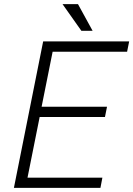

<svg xmlns="http://www.w3.org/2000/svg" viewBox="-20 -912 647 932"><path d="M467.5 0H47.5L189.5 -711H607L597 -661H235.5L182 -394H499.5L489.5 -344H172.5L113.5 -49.5H477ZM429.5 -762.5H375L283.5 -892H358.5Z"/></svg>

Font: Roberto Sans Light
Style: Italic
Weight: 300
Italic angle: -11°
Designer: Google
Version: Version 1.00;June 11, 2020;FontCreator 12.0.0.2522 64-bit; t